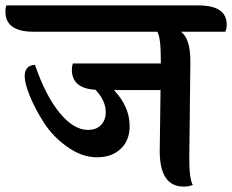

<svg xmlns="http://www.w3.org/2000/svg" viewBox="-77 -682 856 708"><path d="M512 -125 515 -350H343Q401 -289 401 -217Q401 -164 368 -133Q335 -102 280.5 -102Q226 -102 172.5 -139.5Q119 -177 86 -228Q53 -279 33.5 -327Q14 -375 14 -401Q14 -441 52 -443Q90 -331 142 -267Q194 -203 247 -203Q279 -203 296 -221.5Q313 -240 313 -268Q313 -311 275 -351Q188 -356 188 -425Q188 -438 192 -448H516V-462Q516 -544 503 -565H47Q-57 -565 -57 -639Q-57 -655 -53 -662H655Q759 -662 759 -591Q759 -578 754 -565H590Q625 -540 625 -456L621 -98Q621 -21 634 0Q620 6 600 6Q512 6 512 -125Z"/></svg>

Font: Laila SemiBold
Style: Regular
Weight: 600
Designer: Hitesh Malaviya
Foundry: Indian Type Foundry
Version: Version 1.302;PS 1.0;hotconv 1.0.78;makeotf.lib2.5.61930; tt